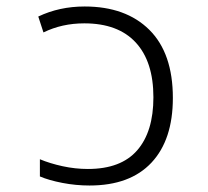

<svg xmlns="http://www.w3.org/2000/svg" viewBox="-20 -562 640 592"><path d="M103 -18V-71Q134 -58 173 -49.5Q212 -41 251 -41Q353 -41 403 -98.5Q453 -156 453 -262Q453 -372 398.5 -431Q344 -490 240 -490Q171 -490 114 -462L98 -511Q163 -542 241 -542Q368 -542 440.5 -470Q513 -398 513 -260Q513 -131 447 -60.5Q381 10 256 10Q214 10 172.5 2Q131 -6 103 -18Z"/></svg>

Font: Noto Sans Mono UI Light
Style: Regular
Weight: 300
Monospace: yes
Designer: Monotype Design team
Foundry: Monotype Imaging Inc.
Version: Version 1.000